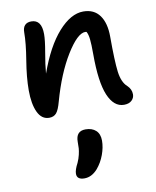

<svg xmlns="http://www.w3.org/2000/svg" viewBox="-93 -601 816 1002"><g transform="rotate(-10 315.0 -100.5)"><path d="M543 -13.2Q489.3 -13.2 459.7 -83.3Q430.2 -153.3 430.2 -300.8Q430.2 -354.5 427.2 -380.9Q424.3 -407.2 416 -421.9Q414.1 -422.9 409.2 -422.9Q367.7 -422.9 308.8 -327.4Q250 -231.9 210 -88.9Q198.7 -46.4 185.1 -30.3Q171.4 -14.2 147 -14.2Q106.9 -14.2 86.4 -57.6Q65.9 -101.1 65.9 -173.8Q65.9 -242.7 80.6 -331.1Q95.2 -419.4 95.2 -476.1Q95.2 -500.5 106.9 -513.2Q118.7 -525.9 141.1 -525.9Q195.8 -525.9 195.8 -449.2Q195.8 -416 184.6 -352.8Q173.3 -289.6 169.9 -244.1Q218.8 -381.3 284.9 -455.6Q351.1 -529.8 417 -529.8Q474.1 -529.8 503.7 -489Q533.2 -448.2 533.2 -376Q533.2 -245.6 540.5 -188.7Q547.9 -131.8 576.2 -106.9Q598.1 -86.4 598.1 -59.1Q598.1 -40 583.7 -26.6Q569.3 -13.2 543 -13.2ZM272.9 329.1Q232.9 329.1 232.9 297.9Q232.9 277.3 251 243.2Q260.3 222.7 264.9 202.4Q269.5 182.1 270.3 169.9Q271 157.7 271 134.8Q271 78.1 321.8 78.1Q356.4 78.1 376.7 96.7Q397 115.2 397 150.9Q397 186 382.8 224.9Q368.7 263.7 342.8 293.9Q311.5 329.1 272.9 329.1Z"/></g></svg>

Font: Shantell Sans Bouncy
Style: Regular
Weight: 500
Designer: Stephen Nixon, Anya Danilova, Shantell Martin
Foundry: Arrow Type
Version: Version 1.006;[9816181b4]